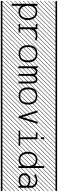

<svg xmlns="http://www.w3.org/2000/svg" viewBox="1660 -2673 1453 4819"><g transform="rotate(90 2386.5 -263.5)"><path d="M73.2 -476.1H122.1V-391.1Q172.9 -471.7 277.3 -471.7Q329.6 -471.7 370.1 -451.2Q410.6 -430.7 434.3 -396.2Q458 -361.8 469.7 -321Q481.4 -280.3 481.4 -235.8Q481.4 -191.4 469.7 -150.6Q458 -109.9 434.3 -75.4Q410.6 -41 370.1 -20.5Q329.6 0 277.3 0Q172.9 0 122.1 -80.6V169.9H73.2ZM162.8 -376.5Q122.1 -321.3 122.1 -235.8Q122.1 -150.4 162.8 -95.2Q203.6 -40 277.3 -40Q351.1 -40 391.8 -95.2Q432.6 -150.4 432.6 -235.8Q432.6 -321.3 391.8 -376.5Q351.1 -431.6 277.3 -431.6Q203.6 -431.6 162.8 -376.5ZM0 402.8H530.3V442.9H0ZM0 -970.2H530.3V-930.2H0ZM526.9 410.6 533.7 417.5 525.4 425.8 518.6 418.9ZM526.9 304.7 533.7 311.5 419.4 425.8 412.6 418.9ZM526.9 198.7 533.7 205.6 313.5 425.8 306.6 418.9ZM526.9 92.3 533.7 99.1 207.5 425.8 200.7 418.9ZM526.9 -13.2 533.7 -6.3 101.6 425.8 94.7 418.9ZM526.9 -119.1 533.7 -112.3 3.4 418 -3.4 411.1ZM526.9 -225.6 533.7 -218.8 3.4 311.5 -3.4 304.7ZM526.9 -331.5 533.7 -324.7 3.4 205.6 -3.4 198.7ZM526.9 -438 533.7 -431.2 3.4 99.1 -3.4 92.3ZM526.9 -543.5 533.7 -536.6 3.4 -6.3 -3.4 -13.2ZM526.9 -649.4 533.7 -642.6 3.4 -112.3 -3.4 -119.1ZM526.9 -755.9 533.7 -749 3.4 -218.8 -3.4 -225.6ZM526.9 -861.8 533.7 -855 3.4 -324.7 -3.4 -331.5ZM516.6 -958 523.4 -951.2 3.4 -431.2 -3.4 -438ZM411.1 -958 418 -951.2 3.4 -536.6 -3.4 -543.5ZM305.2 -958 312 -951.2 3.4 -642.6 -3.4 -649.4ZM198.7 -958 205.6 -951.2 3.4 -749 -3.4 -755.9ZM92.3 -958 99.1 -951.2 3.4 -855 -3.4 -861.8Z M579.1 -4.4V-44.4H662.1V-435.5L579.1 -436V-476.1L686.5 -475.6H710.9Q710.9 -475.6 710.9 -396.5Q763.2 -476.1 874 -476.1Q949.2 -476.1 1002 -444.3L972.7 -412.1Q934.6 -436 874 -436Q796.9 -436 756.1 -387.5Q715.3 -338.9 710.9 -258.8V-44.4H793.9V-4.4ZM530.3 402.8H1060.5V442.9H530.3ZM530.3 -970.2H1060.5V-930.2H530.3ZM1057.1 410.6 1064 417.5 1055.7 425.8 1048.8 418.9ZM1057.1 304.7 1064 311.5 949.7 425.8 942.9 418.9ZM1057.1 198.7 1064 205.6 843.8 425.8 836.9 418.9ZM1057.1 92.3 1064 99.1 737.8 425.8 731 418.9ZM1057.1 -13.2 1064 -6.3 631.8 425.8 625 418.9ZM1057.1 -119.1 1064 -112.3 533.7 418 526.9 411.1ZM1057.1 -225.6 1064 -218.8 533.7 311.5 526.9 304.7ZM1057.1 -331.5 1064 -324.7 533.7 205.6 526.9 198.7ZM1057.1 -438 1064 -431.2 533.7 99.1 526.9 92.3ZM1057.1 -543.5 1064 -536.6 533.7 -6.3 526.9 -13.2ZM1057.1 -649.4 1064 -642.6 533.7 -112.3 526.9 -119.1ZM1057.1 -755.9 1064 -749 533.7 -218.8 526.9 -225.6ZM1057.1 -861.8 1064 -855 533.7 -324.7 526.9 -331.5ZM1046.9 -958 1053.7 -951.2 533.7 -431.2 526.9 -438ZM941.4 -958 948.2 -951.2 533.7 -536.6 526.9 -543.5ZM835.4 -958 842.3 -951.2 533.7 -642.6 526.9 -649.4ZM729 -958 735.8 -951.2 533.7 -749 526.9 -755.9ZM622.6 -958 629.4 -951.2 533.7 -855 526.9 -861.8Z M1535.6 -308.6Q1542 -276.4 1542 -240.2Q1542 -204.1 1535.6 -171.9Q1529.3 -139.6 1513.7 -108.4Q1498 -77.1 1474.1 -54.4Q1450.2 -31.7 1412.1 -18.1Q1374 -4.4 1325.7 -4.4Q1277.3 -4.4 1239.3 -18.1Q1201.2 -31.7 1177.2 -54.4Q1153.3 -77.1 1137.7 -108.4Q1122.1 -139.6 1115.7 -171.9Q1109.4 -204.1 1109.4 -240.2Q1109.4 -276.4 1115.7 -308.6Q1122.1 -340.8 1137.7 -372.1Q1153.3 -403.3 1177.2 -426Q1201.2 -448.7 1239.3 -462.4Q1277.3 -476.1 1325.7 -476.1Q1374 -476.1 1412.1 -462.4Q1450.2 -448.7 1474.1 -426Q1498 -403.3 1513.7 -372.1Q1529.3 -340.8 1535.6 -308.6ZM1484.4 -162.8Q1493.2 -197.3 1493.2 -240.2Q1493.2 -283.2 1484.4 -317.6Q1475.6 -352.1 1456.5 -379.2Q1437.5 -406.2 1404.3 -421.1Q1371.1 -436 1325.7 -436Q1280.3 -436 1247.1 -421.1Q1213.9 -406.2 1194.8 -379.2Q1175.8 -352.1 1167 -317.6Q1158.2 -283.2 1158.2 -240.2Q1158.2 -197.3 1167 -162.8Q1175.8 -128.4 1194.8 -101.3Q1213.9 -74.2 1247.1 -59.3Q1280.3 -44.4 1325.7 -44.4Q1371.1 -44.4 1404.3 -59.3Q1437.5 -74.2 1456.5 -101.3Q1475.6 -128.4 1484.4 -162.8ZM1060.5 402.8H1590.8V442.9H1060.5ZM1060.5 -970.2H1590.8V-930.2H1060.5ZM1587.4 410.6 1594.2 417.5 1585.9 425.8 1579.1 418.9ZM1587.4 304.7 1594.2 311.5 1480 425.8 1473.1 418.9ZM1587.4 198.7 1594.2 205.6 1374 425.8 1367.2 418.9ZM1587.4 92.3 1594.2 99.1 1268.1 425.8 1261.2 418.9ZM1587.4 -13.2 1594.2 -6.3 1162.1 425.8 1155.3 418.9ZM1587.4 -119.1 1594.2 -112.3 1064 418 1057.1 411.1ZM1587.4 -225.6 1594.2 -218.8 1064 311.5 1057.1 304.7ZM1587.4 -331.5 1594.2 -324.7 1064 205.6 1057.1 198.7ZM1587.4 -438 1594.2 -431.2 1064 99.1 1057.1 92.3ZM1587.4 -543.5 1594.2 -536.6 1064 -6.3 1057.1 -13.2ZM1587.4 -649.4 1594.2 -642.6 1064 -112.3 1057.1 -119.1ZM1587.4 -755.9 1594.2 -749 1064 -218.8 1057.1 -225.6ZM1587.4 -861.8 1594.2 -855 1064 -324.7 1057.1 -331.5ZM1577.1 -958 1584 -951.2 1064 -431.2 1057.1 -438ZM1471.7 -958 1478.5 -951.2 1064 -536.6 1057.1 -543.5ZM1365.7 -958 1372.6 -951.2 1064 -642.6 1057.1 -649.4ZM1259.3 -958 1266.1 -951.2 1064 -749 1057.1 -755.9ZM1152.8 -958 1159.7 -951.2 1064 -855 1057.1 -861.8Z M1639.6 -480.5H1688.5V-432.6Q1722.2 -476.1 1778.8 -476.1Q1844.2 -476.1 1868.2 -414.1Q1902.3 -476.1 1970.2 -476.1Q1998.5 -476.1 2019 -464.6Q2039.6 -453.1 2050.8 -432.6Q2062 -412.1 2067.1 -387.9Q2072.3 -363.8 2072.3 -334V0H2023.4V-334Q2023.4 -436 1970.2 -436Q1934.1 -436 1907.5 -395Q1880.9 -354 1880.9 -296.4V0H1832V-334Q1832 -436 1778.8 -436Q1742.7 -436 1715.6 -395Q1688.5 -354 1688.5 -296.4V0H1639.6ZM1590.8 402.8H2121.1V442.9H1590.8ZM1590.8 -970.2H2121.1V-930.2H1590.8ZM2117.7 410.6 2124.5 417.5 2116.2 425.8 2109.4 418.9ZM2117.7 304.7 2124.5 311.5 2010.3 425.8 2003.4 418.9ZM2117.7 198.7 2124.5 205.6 1904.3 425.8 1897.5 418.9ZM2117.7 92.3 2124.5 99.1 1798.3 425.8 1791.5 418.9ZM2117.7 -13.2 2124.5 -6.3 1692.4 425.8 1685.5 418.9ZM2117.7 -119.1 2124.5 -112.3 1594.2 418 1587.4 411.1ZM2117.7 -225.6 2124.5 -218.8 1594.2 311.5 1587.4 304.7ZM2117.7 -331.5 2124.5 -324.7 1594.2 205.6 1587.4 198.7ZM2117.7 -438 2124.5 -431.2 1594.2 99.1 1587.4 92.3ZM2117.7 -543.5 2124.5 -536.6 1594.2 -6.3 1587.4 -13.2ZM2117.7 -649.4 2124.5 -642.6 1594.2 -112.3 1587.4 -119.1ZM2117.7 -755.9 2124.5 -749 1594.2 -218.8 1587.4 -225.6ZM2117.7 -861.8 2124.5 -855 1594.2 -324.7 1587.4 -331.5ZM2107.4 -958 2114.3 -951.2 1594.2 -431.2 1587.4 -438ZM2002 -958 2008.8 -951.2 1594.2 -536.6 1587.4 -543.5ZM1896 -958 1902.8 -951.2 1594.2 -642.6 1587.4 -649.4ZM1789.6 -958 1796.4 -951.2 1594.2 -749 1587.4 -755.9ZM1683.1 -958 1689.9 -951.2 1594.2 -855 1587.4 -861.8Z M2596.2 -308.6Q2602.5 -276.4 2602.5 -240.2Q2602.5 -204.1 2596.2 -171.9Q2589.8 -139.6 2574.2 -108.4Q2558.6 -77.1 2534.7 -54.4Q2510.7 -31.7 2472.7 -18.1Q2434.6 -4.4 2386.2 -4.4Q2337.9 -4.4 2299.8 -18.1Q2261.7 -31.7 2237.8 -54.4Q2213.9 -77.1 2198.2 -108.4Q2182.6 -139.6 2176.3 -171.9Q2169.9 -204.1 2169.9 -240.2Q2169.9 -276.4 2176.3 -308.6Q2182.6 -340.8 2198.2 -372.1Q2213.9 -403.3 2237.8 -426Q2261.7 -448.7 2299.8 -462.4Q2337.9 -476.1 2386.2 -476.1Q2434.6 -476.1 2472.7 -462.4Q2510.7 -448.7 2534.7 -426Q2558.6 -403.3 2574.2 -372.1Q2589.8 -340.8 2596.2 -308.6ZM2544.9 -162.8Q2553.7 -197.3 2553.7 -240.2Q2553.7 -283.2 2544.9 -317.6Q2536.1 -352.1 2517.1 -379.2Q2498 -406.2 2464.8 -421.1Q2431.6 -436 2386.2 -436Q2340.8 -436 2307.6 -421.1Q2274.4 -406.2 2255.4 -379.2Q2236.3 -352.1 2227.5 -317.6Q2218.8 -283.2 2218.8 -240.2Q2218.8 -197.3 2227.5 -162.8Q2236.3 -128.4 2255.4 -101.3Q2274.4 -74.2 2307.6 -59.3Q2340.8 -44.4 2386.2 -44.4Q2431.6 -44.4 2464.8 -59.3Q2498 -74.2 2517.1 -101.3Q2536.1 -128.4 2544.9 -162.8ZM2121.1 402.8H2651.4V442.9H2121.1ZM2121.1 -970.2H2651.4V-930.2H2121.1ZM2647.9 410.6 2654.8 417.5 2646.5 425.8 2639.6 418.9ZM2647.9 304.7 2654.8 311.5 2540.5 425.8 2533.7 418.9ZM2647.9 198.7 2654.8 205.6 2434.6 425.8 2427.7 418.9ZM2647.9 92.3 2654.8 99.1 2328.6 425.8 2321.8 418.9ZM2647.9 -13.2 2654.8 -6.3 2222.7 425.8 2215.8 418.9ZM2647.9 -119.1 2654.8 -112.3 2124.5 418 2117.7 411.1ZM2647.9 -225.6 2654.8 -218.8 2124.5 311.5 2117.7 304.7ZM2647.9 -331.5 2654.8 -324.7 2124.5 205.6 2117.7 198.7ZM2647.9 -438 2654.8 -431.2 2124.5 99.1 2117.7 92.3ZM2647.9 -543.5 2654.8 -536.6 2124.5 -6.3 2117.7 -13.2ZM2647.9 -649.4 2654.8 -642.6 2124.5 -112.3 2117.7 -119.1ZM2647.9 -755.9 2654.8 -749 2124.5 -218.8 2117.7 -225.6ZM2647.9 -861.8 2654.8 -855 2124.5 -324.7 2117.7 -331.5ZM2637.7 -958 2644.5 -951.2 2124.5 -431.2 2117.7 -438ZM2532.2 -958 2539.1 -951.2 2124.5 -536.6 2117.7 -543.5ZM2426.3 -958 2433.1 -951.2 2124.5 -642.6 2117.7 -649.4ZM2319.8 -958 2326.7 -951.2 2124.5 -749 2117.7 -755.9ZM2213.4 -958 2220.2 -951.2 2124.5 -855 2117.7 -861.8Z M2748 -480.5H2798.3L2916.5 -95.7L3034.7 -480.5H3085L2937 -4.4H2896ZM2651.4 402.8H3181.6V442.9H2651.4ZM2651.4 -970.2H3181.6V-930.2H2651.4ZM3178.2 410.6 3185.1 417.5 3176.8 425.8 3169.9 418.9ZM3178.2 304.7 3185.1 311.5 3070.8 425.8 3064 418.9ZM3178.2 198.7 3185.1 205.6 2964.8 425.8 2958 418.9ZM3178.2 92.3 3185.1 99.1 2858.9 425.8 2852.1 418.9ZM3178.2 -13.2 3185.1 -6.3 2752.9 425.8 2746.1 418.9ZM3178.2 -119.1 3185.1 -112.3 2654.8 418 2647.9 411.1ZM3178.2 -225.6 3185.1 -218.8 2654.8 311.5 2647.9 304.7ZM3178.2 -331.5 3185.1 -324.7 2654.8 205.6 2647.9 198.7ZM3178.2 -438 3185.1 -431.2 2654.8 99.1 2647.9 92.3ZM3178.2 -543.5 3185.1 -536.6 2654.8 -6.3 2647.9 -13.2ZM3178.2 -649.4 3185.1 -642.6 2654.8 -112.3 2647.9 -119.1ZM3178.2 -755.9 3185.1 -749 2654.8 -218.8 2647.9 -225.6ZM3178.2 -861.8 3185.1 -855 2654.8 -324.7 2647.9 -331.5ZM3168 -958 3174.8 -951.2 2654.8 -431.2 2647.9 -438ZM3062.5 -958 3069.3 -951.2 2654.8 -536.6 2647.9 -543.5ZM2956.5 -958 2963.4 -951.2 2654.8 -642.6 2647.9 -649.4ZM2850.1 -958 2856.9 -951.2 2654.8 -749 2647.9 -755.9ZM2743.7 -958 2750.5 -951.2 2654.8 -855 2647.9 -861.8Z M3471.2 -646V-562.5H3422.4V-646ZM3254.9 -4.4V-44.4H3422.4V-436H3300.3V-476.1H3471.2V-44.4H3638.7V-4.4ZM3181.6 402.8H3711.9V442.9H3181.6ZM3181.6 -970.2H3711.9V-930.2H3181.6ZM3708.5 410.6 3715.3 417.5 3707 425.8 3700.2 418.9ZM3708.5 304.7 3715.3 311.5 3601.1 425.8 3594.2 418.9ZM3708.5 198.7 3715.3 205.6 3495.1 425.8 3488.3 418.9ZM3708.5 92.3 3715.3 99.1 3389.2 425.8 3382.3 418.9ZM3708.5 -13.2 3715.3 -6.3 3283.2 425.8 3276.4 418.9ZM3708.5 -119.1 3715.3 -112.3 3185.1 418 3178.2 411.1ZM3708.5 -225.6 3715.3 -218.8 3185.1 311.5 3178.2 304.7ZM3708.5 -331.5 3715.3 -324.7 3185.1 205.6 3178.2 198.7ZM3708.5 -438 3715.3 -431.2 3185.1 99.1 3178.2 92.3ZM3708.5 -543.5 3715.3 -536.6 3185.1 -6.3 3178.2 -13.2ZM3708.5 -649.4 3715.3 -642.6 3185.1 -112.3 3178.2 -119.1ZM3708.5 -755.9 3715.3 -749 3185.1 -218.8 3178.2 -225.6ZM3708.5 -861.8 3715.3 -855 3185.1 -324.7 3178.2 -331.5ZM3698.2 -958 3705.1 -951.2 3185.1 -431.2 3178.2 -438ZM3592.8 -958 3599.6 -951.2 3185.1 -536.6 3178.2 -543.5ZM3486.8 -958 3493.7 -951.2 3185.1 -642.6 3178.2 -649.4ZM3380.4 -958 3387.2 -951.2 3185.1 -749 3178.2 -755.9ZM3273.9 -958 3280.8 -951.2 3185.1 -855 3178.2 -861.8Z M4193.4 0H4144.5V-85Q4093.8 -4.4 3989.3 -4.4Q3937 -4.4 3896.5 -24.9Q3856 -45.4 3832.3 -79.8Q3808.6 -114.3 3796.9 -155Q3785.2 -195.8 3785.2 -240.2Q3785.2 -284.7 3796.9 -325.4Q3808.6 -366.2 3832.3 -400.6Q3856 -435.1 3896.5 -455.6Q3937 -476.1 3989.3 -476.1Q4093.8 -476.1 4144.5 -395.5V-646H4193.4ZM4103.8 -99.6Q4144.5 -154.8 4144.5 -240.2Q4144.5 -325.7 4103.8 -380.9Q4063 -436 3989.3 -436Q3915.5 -436 3874.8 -380.9Q3834 -325.7 3834 -240.2Q3834 -154.8 3874.8 -99.6Q3915.5 -44.4 3989.3 -44.4Q4063 -44.4 4103.8 -99.6ZM3711.9 402.8H4242.2V442.9H3711.9ZM3711.9 -970.2H4242.2V-930.2H3711.9ZM4238.8 410.6 4245.6 417.5 4237.3 425.8 4230.5 418.9ZM4238.8 304.7 4245.6 311.5 4131.3 425.8 4124.5 418.9ZM4238.8 198.7 4245.6 205.6 4025.4 425.8 4018.6 418.9ZM4238.8 92.3 4245.6 99.1 3919.4 425.8 3912.6 418.9ZM4238.8 -13.2 4245.6 -6.3 3813.5 425.8 3806.6 418.9ZM4238.8 -119.1 4245.6 -112.3 3715.3 418 3708.5 411.1ZM4238.8 -225.6 4245.6 -218.8 3715.3 311.5 3708.5 304.7ZM4238.8 -331.5 4245.6 -324.7 3715.3 205.6 3708.5 198.7ZM4238.8 -438 4245.6 -431.2 3715.3 99.1 3708.5 92.3ZM4238.8 -543.5 4245.6 -536.6 3715.3 -6.3 3708.5 -13.2ZM4238.8 -649.4 4245.6 -642.6 3715.3 -112.3 3708.5 -119.1ZM4238.8 -755.9 4245.6 -749 3715.3 -218.8 3708.5 -225.6ZM4238.8 -861.8 4245.6 -855 3715.3 -324.7 3708.5 -331.5ZM4228.5 -958 4235.4 -951.2 3715.3 -431.2 3708.5 -438ZM4123 -958 4129.9 -951.2 3715.3 -536.6 3708.5 -543.5ZM4017.1 -958 4023.9 -951.2 3715.3 -642.6 3708.5 -649.4ZM3910.6 -958 3917.5 -951.2 3715.3 -749 3708.5 -755.9ZM3804.2 -958 3811 -951.2 3715.3 -855 3708.5 -861.8Z M4689.5 -321.8V0H4640.6V-55.2Q4587.4 -4.4 4506.3 -4.4Q4425.8 -4.4 4375.5 -42Q4325.2 -79.6 4325.2 -145.5Q4325.2 -215.3 4376.2 -257.6Q4427.2 -299.8 4503.4 -299.8Q4576.7 -299.8 4640.6 -255.9V-321.8Q4640.6 -370.6 4600.8 -403.3Q4561 -436 4503.9 -436Q4438.5 -436 4380.4 -392.1L4347.2 -421.4Q4419.4 -476.1 4503.9 -476.1Q4581.1 -476.1 4635.3 -431.4Q4689.5 -386.7 4689.5 -321.8ZM4506.3 -44.4Q4569.8 -44.4 4605.2 -75.2Q4640.6 -106 4640.6 -167V-206.5Q4619.6 -231.9 4582.8 -245.8Q4545.9 -259.8 4503.4 -259.8Q4446.8 -259.8 4410.4 -229.7Q4374 -199.7 4374 -145.5Q4374 -95.7 4408.2 -70.1Q4442.4 -44.4 4506.3 -44.4ZM4242.2 402.8H4772.5V442.9H4242.2ZM4242.2 -970.2H4772.5V-930.2H4242.2ZM4769 410.6 4775.9 417.5 4767.6 425.8 4760.7 418.9ZM4769 304.7 4775.9 311.5 4661.6 425.8 4654.8 418.9ZM4769 198.7 4775.9 205.6 4555.7 425.8 4548.8 418.9ZM4769 92.3 4775.9 99.1 4449.7 425.8 4442.9 418.9ZM4769 -13.2 4775.9 -6.3 4343.8 425.8 4336.9 418.9ZM4769 -119.1 4775.9 -112.3 4245.6 418 4238.8 411.1ZM4769 -225.6 4775.9 -218.8 4245.6 311.5 4238.8 304.7ZM4769 -331.5 4775.9 -324.7 4245.6 205.6 4238.8 198.7ZM4769 -438 4775.9 -431.2 4245.6 99.1 4238.8 92.3ZM4769 -543.5 4775.9 -536.6 4245.6 -6.3 4238.8 -13.2ZM4769 -649.4 4775.9 -642.6 4245.6 -112.3 4238.8 -119.1ZM4769 -755.9 4775.9 -749 4245.6 -218.8 4238.8 -225.6ZM4769 -861.8 4775.9 -855 4245.6 -324.7 4238.8 -331.5ZM4758.8 -958 4765.6 -951.2 4245.6 -431.2 4238.8 -438ZM4653.3 -958 4660.2 -951.2 4245.6 -536.6 4238.8 -543.5ZM4547.4 -958 4554.2 -951.2 4245.6 -642.6 4238.8 -649.4ZM4440.9 -958 4447.8 -951.2 4245.6 -749 4238.8 -755.9ZM4334.5 -958 4341.3 -951.2 4245.6 -855 4238.8 -861.8Z"/></g></svg>

Font: AzarMehrMSRS3
Style: Regular
Weight: 1
Designer: Amin Abedi
Version: Version 1.00